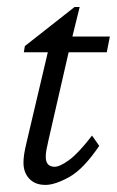

<svg xmlns="http://www.w3.org/2000/svg" viewBox="-20 -519 333 547"><path d="M262.7 -103.5Q217.8 -37.1 177.2 -14.6Q136.7 7.8 109.4 7.8Q80.1 7.8 63.5 -9.8Q46.9 -27.3 46.9 -55.7Q46.9 -66.4 48.8 -79.6Q50.8 -92.8 55.7 -113.3L116.2 -370.1H47.9L50.8 -387.7L192.4 -499H207L180.7 -392.6L118.2 -120.1Q114.3 -102.5 112.3 -92.3Q110.4 -82 110.4 -72.3Q110.4 -43.9 135.7 -43.9Q150.4 -43.9 176.8 -63Q203.1 -82 242.2 -132.8ZM146.5 -370.1 157.2 -415H293L284.2 -370.1Z"/></svg>

Font: Crimson Pro ExtraLight Light
Style: Italic
Weight: 300
Italic angle: -12°
Version: Version 1.002